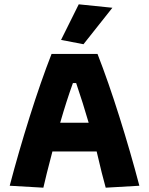

<svg xmlns="http://www.w3.org/2000/svg" viewBox="-20 -870 691 890"><path d="M263 -685 345 -850 501 -834 367 -665ZM25 -9Q66 -165 117.5 -328.5Q169 -492 219 -620H432Q482 -492 533.5 -328.5Q585 -165 626 -9L470 0Q454 -56 428 -168H223Q192 -50 181 0ZM391 -301Q365 -391 333 -485H318Q288 -402 259 -301Z"/></svg>

Font: Athiti
Style: Bold
Weight: 700
Designer: CadsonDemak Team
Foundry: CadsonDemak
Version: Version 1.033